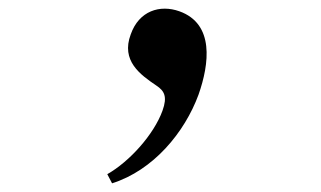

<svg xmlns="http://www.w3.org/2000/svg" viewBox="-20 -215 740 442"><path d="M238 207C333 177 405 90 437 3C462 -68 474 -160 393 -189C348 -205 300 -190 281 -136C258 -75 303 -43 340 -18C358 -6 366 7 354 40C334 95 278 157 227 186Z"/></svg>

Font: Kawkab Mono
Style: Bold
Weight: 700
Monospace: yes
Designer: Abdullah Arif
Foundry: Abdullah Arif
Version: Version 1.000;PS 000.500;hotconv 1.0.88;makeotf.lib2.5.64775